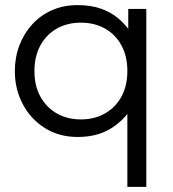

<svg xmlns="http://www.w3.org/2000/svg" viewBox="-20 -520 674 750"><path d="M477.5 210V-110L491 -93.5Q459 -45 407.8 -15Q356.5 15 283 15Q210.5 15 155 -20Q99.5 -55 68.8 -113.5Q38 -172 38 -242.5Q38 -296 55.8 -342.8Q73.5 -389.5 106 -425Q138.5 -460.5 183.2 -480.2Q228 -500 282.5 -500Q336 -500 375.5 -485.8Q415 -471.5 443.5 -447Q472 -422.5 492.5 -391.5L481 -374.5V-485H551.5V210ZM296 -53.5Q349 -53.5 390 -76.8Q431 -100 454.2 -142.2Q477.5 -184.5 477.5 -242.5Q477.5 -300.5 454.2 -343Q431 -385.5 390 -408.5Q349 -431.5 296 -431.5Q243 -431.5 202.2 -408.5Q161.5 -385.5 138 -343Q114.5 -300.5 114.5 -242.5Q114.5 -184.5 138 -142.2Q161.5 -100 202.2 -76.8Q243 -53.5 296 -53.5Z"/></svg>

Font: Geologica Roman ExtraLight
Style: Regular
Weight: 250
Designer: Sindre Bremnes, Frode Helland
Foundry: Monokrom Skriftforlag AS
Version: Version 1.010;gftools[0.9.28]